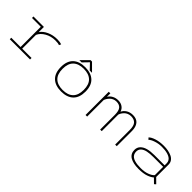

<svg xmlns="http://www.w3.org/2000/svg" viewBox="238 -1779 2925 2925"><g transform="rotate(45 1700.0 -317.0)"><path d="M395.5 -32H596.5V0H160.5V-32H360.5V-468H170.5V-500H395.5V-388.5Q432.5 -443.5 507.2 -477.8Q582 -512 674.5 -512Q727 -512 769 -498.5L753.5 -465.5Q729.5 -478 665 -478Q572.5 -478 498 -435.2Q423.5 -392.5 395.5 -328.5Z M1408 -524H1359L1272 -615L1184 -524H1135L1256 -645H1287ZM1009.5 -251Q1009.5 -380.5 1079 -446.2Q1148.5 -512 1275.5 -512Q1402.5 -512 1471.8 -446Q1541 -380 1541 -251Q1541 -121.5 1471.8 -55.2Q1402.5 11 1275.5 11Q1148.5 11 1079 -55.5Q1009.5 -122 1009.5 -251ZM1275.5 -22Q1386.5 -22 1445 -78.8Q1503.5 -135.5 1503.5 -251Q1503.5 -366 1444.8 -422.5Q1386 -479 1275.5 -479Q1166 -479 1106.8 -422.2Q1047.5 -365.5 1047.5 -251Q1047.5 -135.5 1106.2 -78.8Q1165 -22 1275.5 -22Z M1792.5 0V-500H1827V-426Q1850.5 -465.5 1892.5 -488.2Q1934.5 -511 1988.5 -511Q2043 -511 2081.5 -484.5Q2120 -458 2134 -412Q2156 -457.5 2200.2 -484.2Q2244.5 -511 2305.5 -511Q2385.5 -511 2425.2 -462.8Q2465 -414.5 2465 -325.5V0H2430.5V-315.5Q2430.5 -403.5 2396.8 -440.8Q2363 -478 2297.5 -478Q2264.5 -478 2236 -465.8Q2207.5 -453.5 2188.8 -434Q2170 -414.5 2158.2 -395Q2146.5 -375.5 2141 -357V0H2107V-315.5Q2107 -404 2076 -441Q2045 -478 1981.5 -478Q1949 -478 1920.5 -465Q1892 -452 1873.8 -432Q1855.5 -412 1844 -392.8Q1832.5 -373.5 1827 -356V0Z M2969.5 -512Q3018.5 -512 3062 -503.8Q3105.5 -495.5 3142 -478.5Q3178.5 -461.5 3200 -431.2Q3221.5 -401 3221.5 -361V-93L3300.5 -15L3275.5 8.5L3202 -63.5Q3171.5 -34.5 3108 -11.8Q3044.5 11 2943.5 11Q2824.5 11 2759.5 -29Q2694.5 -69 2694.5 -151Q2694.5 -205 2729 -241Q2763.5 -277 2823 -293.2Q2882.5 -309.5 2965.5 -309.5H3187V-353Q3187 -381.5 3173.8 -404Q3160.5 -426.5 3138.8 -440.5Q3117 -454.5 3086.8 -463.5Q3056.5 -472.5 3025.2 -476Q2994 -479.5 2958.5 -479.5Q2890.5 -479.5 2826.8 -458.2Q2763 -437 2737.5 -409.5L2712.5 -436.5Q2742.5 -468.5 2811.8 -490.2Q2881 -512 2969.5 -512ZM2958 -21Q3040.5 -21 3100.2 -43.5Q3160 -66 3187 -98V-277.5H2978.5Q2900.5 -277.5 2847.5 -266.2Q2794.5 -255 2763 -226.2Q2731.5 -197.5 2731.5 -151Q2731.5 -121 2743.2 -98Q2755 -75 2775.2 -60.5Q2795.5 -46 2825 -37Q2854.5 -28 2886.8 -24.5Q2919 -21 2958 -21Z"/></g></svg>

Font: League Mono Wide Thin
Style: Regular
Weight: 100
Width: 8
Designer: Tyler Finck
Foundry: The League of Moveable Type / Tyler Finck
Version: Version 2.210